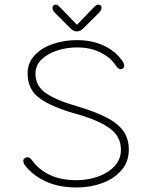

<svg xmlns="http://www.w3.org/2000/svg" viewBox="-20 -798 659 828"><path d="M311 10.5Q232 10.5 176 -16.2Q120 -43 89 -83.5Q80.5 -94 80.5 -104Q80.5 -112 86.5 -116Q92.5 -120 98 -120Q104 -120 109.5 -115.8Q115 -111.5 121 -103Q147 -67 194.2 -44Q241.5 -21 311 -21Q359 -21 402.8 -36.5Q446.5 -52 474 -81.5Q501.5 -111 501.5 -152Q501.5 -211 451 -246.2Q400.5 -281.5 308 -307Q204 -336 151.5 -373.8Q99 -411.5 99 -481Q99 -527 129 -559.2Q159 -591.5 207.5 -608.2Q256 -625 312 -625Q378 -625 429 -600.5Q480 -576 508 -534.5Q512 -529 513.8 -524Q515.5 -519 515.5 -514.5Q515.5 -507.5 510.5 -503.5Q505.5 -499.5 500.5 -499.5Q495 -499.5 489.2 -504.2Q483.5 -509 478 -517.5Q456.5 -550 413.5 -571.8Q370.5 -593.5 312 -593.5Q267 -593.5 226 -580Q185 -566.5 159 -541.5Q133 -516.5 133 -481Q133 -427.5 176.8 -397Q220.5 -366.5 308 -341Q387 -318 437.2 -292.5Q487.5 -267 511.5 -233.5Q535.5 -200 535.5 -152.5Q535.5 -100.5 504 -64Q472.5 -27.5 421.2 -8.5Q370 10.5 311 10.5ZM406.5 -742.5 341 -677.5Q333 -669.5 326.2 -666Q319.5 -662.5 311.5 -662.5Q303.5 -662.5 296.8 -666Q290 -669.5 282 -677.5L217 -742.5Q206.5 -753 206.5 -764Q206.5 -770 210 -774Q213.5 -778 219 -778Q226 -778 230.5 -774.5Q235 -771 242.5 -763L312 -691L380.5 -762.5Q388 -770.5 392.8 -774.2Q397.5 -778 404 -778Q410.5 -778 414.2 -774.2Q418 -770.5 418 -765Q418 -760.5 415.2 -754.8Q412.5 -749 406.5 -742.5Z"/></svg>

Font: Sono ExtraLight Monospace ExtraLight
Style: Regular
Weight: 250
Version: Version 2.112